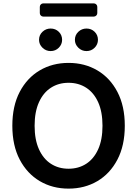

<svg xmlns="http://www.w3.org/2000/svg" viewBox="-20 -1111 815 1141"><path d="M53.3 -363.6Q53.3 -481.2 97.1 -564.8Q141 -648.4 216.4 -692.8Q291.9 -737.2 387.4 -737.2Q483 -737.2 558.4 -692.8Q633.9 -648.4 677.7 -564.8Q721.6 -481.2 721.6 -363.6Q721.6 -246.1 677.7 -162.5Q633.9 -78.8 558.4 -34.4Q483 9.9 387.4 9.9Q291.9 9.9 216.4 -34.6Q141 -79.2 97.1 -162.8Q53.3 -246.4 53.3 -363.6ZM589.1 -363.6Q589.1 -446.4 563.4 -503.4Q537.6 -560.4 492.2 -589.7Q446.7 -619 387.4 -619Q328.1 -619 282.7 -589.7Q237.2 -560.4 211.5 -503.4Q185.7 -446.4 185.7 -363.6Q185.7 -280.9 211.5 -223.9Q237.2 -166.9 282.7 -137.6Q328.1 -108.3 387.4 -108.3Q446.7 -108.3 492.2 -137.6Q537.6 -166.9 563.4 -223.9Q589.1 -280.9 589.1 -363.6ZM212 -874.3Q212 -902.7 232.4 -922.1Q252.8 -941.4 280.9 -941.4Q309.7 -941.4 329.4 -922.1Q349.1 -902.7 349.1 -874.3Q349.1 -847.3 329.4 -827.4Q309.7 -807.5 280.9 -807.5Q252.8 -807.5 232.4 -827.4Q212 -847.3 212 -874.3ZM425.1 -874.3Q425.1 -902.7 445.5 -922.1Q465.9 -941.4 494 -941.4Q522.7 -941.4 542.4 -922.1Q562.1 -902.7 562.1 -874.3Q562.1 -847.3 542.4 -827.4Q522.7 -807.5 494 -807.5Q465.9 -807.5 445.5 -827.4Q425.1 -847.3 425.1 -874.3ZM537.3 -1090.9H237.2Q228.7 -1090.9 222.7 -1084.9Q216.6 -1078.8 216.6 -1070.3V-1033Q216.6 -1024.5 222.7 -1018.5Q228.7 -1012.4 237.2 -1012.4H537.3Q545.8 -1012.4 552 -1018.5Q558.2 -1024.5 558.2 -1033V-1070.3Q558.2 -1078.8 552 -1084.9Q545.8 -1090.9 537.3 -1090.9Z"/></svg>

Font: DeltaSans SemiBold
Style: Regular
Weight: 600
Designer: Rasmus Andersson
Foundry: rsms
Version: Version 3.012